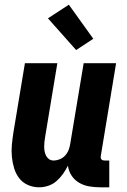

<svg xmlns="http://www.w3.org/2000/svg" viewBox="-20 -789 540 817"><path d="M147 8Q121 8 98.5 -2Q76 -12 61.5 -31Q47 -50 40 -73.5Q33 -97 30.5 -122Q28 -147 30.5 -173Q33 -199 37 -225L86 -520H224L172 -206Q170 -195 169 -185Q168 -175 168 -164.5Q168 -154 170 -144Q172 -134 176.5 -125.5Q181 -117 189 -111.5Q197 -106 208 -106Q221 -106 234.5 -111.5Q248 -117 257.5 -127.5Q267 -138 272 -151Q277 -164 279 -178L336 -520H474L409 -126Q408 -122 408.5 -118Q409 -114 411.5 -111Q414 -108 417.5 -107Q421 -106 425 -106H445V8H406Q382 8 359 4Q336 0 316.5 -11.5Q297 -23 284.5 -42Q272 -61 269 -84Q260 -66 248 -49Q236 -32 220.5 -18.5Q205 -5 185.5 1.5Q166 8 147 8ZM304 -576 184 -711 273 -769 377 -624Z"/></svg>

Font: Iosevka Heavy
Style: Italic
Weight: 900
Italic angle: -9°
Monospace: yes
Designer: Belleve Invis
Foundry: Belleve Invis
Version: Version 32.5.0; ttfautohint (v1.8.4)